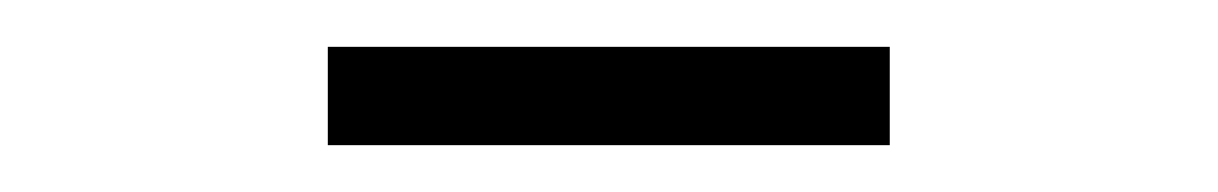

<svg xmlns="http://www.w3.org/2000/svg" viewBox="-20 -902 520 82"><path d="M120 -840V-882H360V-840Z"/></svg>

Font: Manrope
Style: Regular
Weight: 400
Designer: Mikhail Sharanda
Foundry: Mikhail Sharanda
Version: Version 4.503